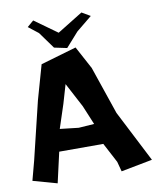

<svg xmlns="http://www.w3.org/2000/svg" viewBox="-96 -953 858 1043"><g transform="rotate(-10 333.0 -431.5)"><path d="M3.9 -21.5 136.7 15.6 174.8 -152.3H418L475.6 -43L490.2 11.7L663.1 -21.5L517.6 -305.7L427.7 -569.3L360.4 -694.3L163.1 -636.7L109.4 -447.3L32.2 -127.9ZM242.2 -404.3 272.5 -507.8 343.8 -373 387.7 -267.6 301.8 -261.7 199.2 -273.4ZM124 -848.6 178.7 -805.7 245.1 -713.9 315.4 -699.2 385.7 -778.3 471.7 -848.6 424.8 -876 284.2 -789.1 159.2 -878.9Z"/></g></svg>

Font: MaokenAssortedSans-TC
Style: Regular
Weight: 500
Version: Version 0.83